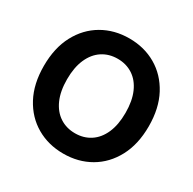

<svg xmlns="http://www.w3.org/2000/svg" viewBox="-164 -905 1086 1082"><g transform="rotate(30 379.0 -363.5)"><path d="M378.9 10.7Q281.7 10.7 204.3 -34.2Q127 -79.1 82.3 -162.8Q37.6 -246.6 37.6 -363.3Q37.6 -480.5 82.3 -564.5Q127 -648.4 204.3 -693.4Q281.7 -738.3 378.9 -738.3Q476.1 -738.3 553.2 -693.4Q630.4 -648.4 675.3 -564.5Q720.2 -480.5 720.2 -363.3Q720.2 -246.6 675.3 -162.6Q630.4 -78.6 553.2 -33.9Q476.1 10.7 378.9 10.7ZM378.9 -121.6Q435.1 -121.6 478 -149.7Q521 -177.7 544.9 -231.9Q568.8 -286.1 568.8 -363.3Q568.8 -441.4 544.9 -495.6Q521 -549.8 478 -577.9Q435.1 -606 378.9 -606Q322.8 -606 279.8 -577.9Q236.8 -549.8 212.6 -495.4Q188.5 -440.9 188.5 -363.3Q188.5 -286.1 212.6 -231.9Q236.8 -177.7 279.8 -149.7Q322.8 -121.6 378.9 -121.6Z"/></g></svg>

Font: Inter 24pt
Style: Bold
Weight: 700
Designer: Rasmus Andersson
Foundry: rsms
Version: Version 4.001;git-66647c0bb